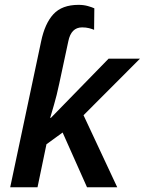

<svg xmlns="http://www.w3.org/2000/svg" viewBox="-20 -787 608 807"><path d="M22.9 0 152.8 -612.8Q168.5 -688.5 204.6 -727.5Q240.7 -766.6 310.1 -766.6Q331.5 -766.6 349.6 -761.5Q367.7 -756.3 376.5 -752L375.5 -661.6Q368.2 -665 354.7 -668.5Q341.3 -671.9 325.2 -671.9Q278.8 -671.9 267.1 -613.3L229 -435.5Q218.3 -384.8 207 -346.7Q195.8 -308.6 190.9 -291.5H193.8L436.5 -540.5H568.4L331.1 -302.7L472.7 0H345.7L243.2 -230L175.3 -180.7L137.7 0Z"/></svg>

Font: Open Sans SemiBold
Style: Italic
Weight: 600
Italic angle: -12°
Designer: Monotype Design Team
Foundry: Monotype Imaging Inc.
Version: Version 3.003; ttfautohint (v1.8.4)